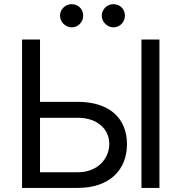

<svg xmlns="http://www.w3.org/2000/svg" viewBox="-20 -921 867 941"><path d="M176.1 -421.9V-727.3H88.1V0H360.8C517 0 602.3 -88.1 602.3 -214.5C602.3 -340.9 517 -421.9 360.8 -421.9ZM176.1 -343.8H360.8C460.2 -343.8 515.6 -285.5 515.6 -215.9C515.6 -144.9 460.2 -76.7 360.8 -76.7H176.1ZM761.4 -727.3H673.3V0H761.4ZM331 -786.9C363.6 -786.9 387.8 -813.9 387.8 -843.8C387.8 -876.4 363.6 -900.6 331 -900.6C301.1 -900.6 274.1 -876.4 274.1 -843.8C274.1 -813.9 301.1 -786.9 331 -786.9ZM535.5 -786.9C568.2 -786.9 592.3 -813.9 592.3 -843.8C592.3 -876.4 568.2 -900.6 535.5 -900.6C505.7 -900.6 478.7 -876.4 478.7 -843.8C478.7 -813.9 505.7 -786.9 535.5 -786.9Z"/></svg>

Font: Karasuma Gothic
Style: Regular
Weight: 400
Designer: Rasmus Andersson, Ryoko Nishizuka
Foundry: Genbu
Version: Version 1.00